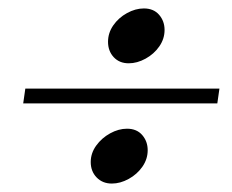

<svg xmlns="http://www.w3.org/2000/svg" viewBox="-20 -547 550 455"><path d="M40 -337H500L495 -302H35ZM245 -112Q223 -112 209 -126.5Q195 -141 195 -163Q195 -184 208 -202Q221 -220 241 -231Q261 -242 281 -242Q304 -242 317 -227Q330 -212 330 -191Q330 -170 317.5 -152Q305 -134 285 -123Q265 -112 245 -112ZM285 -397Q263 -397 249.5 -411.5Q236 -426 236 -448Q236 -469 248.5 -487Q261 -505 281 -516Q301 -527 321 -527Q344 -527 357 -512Q370 -497 370 -476Q370 -455 357.5 -437Q345 -419 325 -408Q305 -397 285 -397Z"/></svg>

Font: Brygada 1918 SemiBold
Style: Italic
Weight: 600
Italic angle: -8°
Designer: Mateusz Machalski | Borys Kosmynka | Przemek Hoffer
Foundry: NIEPODLEGLA 2018
Version: Version 3.006